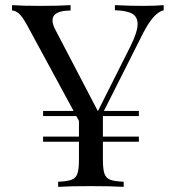

<svg xmlns="http://www.w3.org/2000/svg" viewBox="-20 -728 687 748"><path d="M617.7 -708V-688Q578.6 -679.2 537.6 -599.1L384.8 -295.9H521V-275.9H380.9V-195.8H521V-175.8H380.9V-106Q380.9 -68.4 387 -51.3Q393.1 -34.2 409.4 -27.8Q425.8 -21.5 461.9 -20V0Q415 -2.9 332 -2.9Q249 -2.9 206.5 0V-20Q242.7 -21.5 259 -27.8Q275.4 -34.2 281.5 -51.3Q287.6 -68.4 287.6 -106V-175.8H147.9V-195.8H287.6V-256.8L277.3 -275.9H147.9V-295.9H266.6L85 -630.9Q66.4 -664.6 53 -675.8Q39.6 -687 26.9 -687V-708Q65.4 -705.1 138.7 -705.1Q211.9 -705.1 254.9 -708V-687Q184.6 -687 184.6 -648.4Q184.6 -633.8 194.8 -613.8L360.8 -295.9H361.8L488.8 -548.8Q516.1 -604.5 516.1 -633.8Q516.1 -663.1 494.1 -675Q472.2 -687 427.7 -688V-708Q484.9 -705.1 536.1 -705.1Q587.4 -705.1 617.7 -708Z"/></svg>

Font: PlayfairDisplay-Regular
Style: Regular
Weight: 400
Designer: Claus Eggers Sørensen
Foundry: Claus Eggers Sørensen
Version: Version 1.002;PS 001.002;hotconv 1.0.70;makeotf.lib2.5.58329